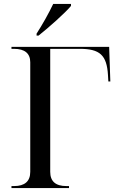

<svg xmlns="http://www.w3.org/2000/svg" viewBox="-20 -951 601 971"><path d="M165 -781V-771H175C227 -812 310 -886 339 -921V-931H249C228 -886 193 -824 165 -781ZM38 0H329V-10H316C261 -10 234 -34 234 -82V-704H384C485 -704 520 -672 526 -572L528 -539H538L532 -714H38V-704H51C105 -704 133 -681 133 -636V-82C133 -34 105 -10 51 -10H38Z"/></svg>

Font: Noto Serif Display
Style: Regular
Weight: 400
Designer: Monotype Design Team
Foundry: Monotype Imaging Inc.
Version: Version 2.009